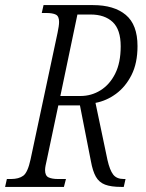

<svg xmlns="http://www.w3.org/2000/svg" viewBox="-40 -734 574 754"><path d="M-20 0 -13 -31H3Q34 -31 51.5 -44Q69 -57 80 -108L186 -605Q189 -620 190.5 -630Q192 -640 192 -648Q192 -670 179.5 -676.5Q167 -683 141 -683H124L131 -714H325Q408 -714 454 -675.5Q500 -637 500 -553Q500 -486 476.5 -439.5Q453 -393 415.5 -365.5Q378 -338 335 -330L382 -106Q391 -66 404.5 -48.5Q418 -31 446 -31H453L446 0H436Q396 0 372.5 -9Q349 -18 336.5 -40Q324 -62 317 -101L274 -320H189L144 -107Q141 -94 139 -84Q137 -74 137 -66Q137 -44 150.5 -37.5Q164 -31 188 -31H219L211 0ZM276 -357Q319 -357 355 -379.5Q391 -402 412.5 -445Q434 -488 434 -552Q434 -618 402.5 -647.5Q371 -677 316 -677H264L197 -357Z"/></svg>

Font: Noto Serif ExtraCondensed Light
Style: Italic
Weight: 300
Width: 2
Italic angle: -12°
Designer: Monotype Design Team
Foundry: Monotype Imaging Inc.
Version: Version 2.014; ttfautohint (v1.8.4.7-5d5b)